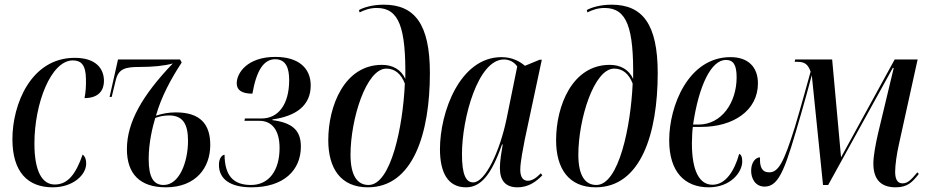

<svg xmlns="http://www.w3.org/2000/svg" viewBox="-20 -790 3959 820"><path d="M205 10C292 10 348 -43 348 -91C348 -113 341 -124 333 -130C304 -47 270 -2 214 -2C160 -2 127 -58 127 -177C127 -349 198 -532 291 -532C326 -532 346 -513 347 -455C348 -424 346 -396 341 -371C403 -371 424 -406 424 -444C424 -496 391 -543 299 -543C112 -543 33 -344 33 -196C33 -56 98 10 205 10Z M688 10C816 10 878 -73 878 -171C878 -261 834 -310 731 -310C700 -310 674 -305 646 -296C669 -377 710 -453 756 -523L749 -536H484L448 -376H457L475 -450C487 -496 515 -504 574 -504C635 -504 682 -509 718 -519C589 -384 522 -269 522 -153C522 -46 579 10 688 10ZM679 0C636 0 615 -32 615 -111C615 -182 632 -249 643 -286C659 -293 682 -297 702 -297C761 -297 783 -260 783 -189C783 -98 746 0 679 0Z M1054 10C1192 10 1265 -63 1265 -164C1265 -235 1227 -266 1143 -277L1144 -280C1244 -294 1307 -339 1307 -425C1307 -500 1254 -547 1156 -547C1037 -547 991 -479 991 -434C991 -405 1013 -390 1058 -390C1075 -488 1106 -537 1155 -537C1202 -537 1215 -498 1215 -448C1215 -343 1168 -284 1097 -284H1026L1024 -274H1088C1140 -274 1174 -236 1174 -158C1174 -61 1128 0 1052 0C976 0 940 -40 939 -129C930 -129 915 -116 915 -86C915 -26 962 10 1054 10Z M1551 10C1745 10 1816 -222 1816 -478C1816 -687 1751 -770 1619 -770C1571 -770 1532 -758 1513 -747L1516 -737C1535 -747 1560 -756 1589 -756C1685 -756 1714 -671 1711 -453C1693 -493 1657 -513 1611 -513C1451 -513 1382 -338 1382 -191C1382 -70 1436 10 1551 10ZM1554 0C1506 0 1477 -40 1477 -129C1477 -281 1544 -497 1630 -497C1666 -497 1693 -475 1709 -433C1701 -250 1650 0 1554 0Z M1970 10C2033 10 2078 -42 2124 -173H2127C2121 -136 2115 -104 2115 -72C2115 -18 2140 10 2190 10C2240 10 2272 -17 2296 -41L2290 -50C2270 -30 2253 -18 2234 -18C2213 -18 2202 -35 2202 -65C2202 -98 2215 -161 2221 -193L2294 -535H2285L2222 -509C2201 -527 2168 -546 2122 -546C1944 -546 1859 -311 1859 -153C1859 -54 1892 10 1970 10ZM2001 -11C1969 -11 1953 -46 1953 -132C1953 -284 2021 -536 2132 -536C2153 -536 2175 -527 2189 -506L2144 -285C2115 -143 2052 -11 2001 -11Z M2524 10C2718 10 2789 -222 2789 -478C2789 -687 2724 -770 2592 -770C2544 -770 2505 -758 2486 -747L2489 -737C2508 -747 2533 -756 2562 -756C2658 -756 2687 -671 2684 -453C2666 -493 2630 -513 2584 -513C2424 -513 2355 -338 2355 -191C2355 -70 2409 10 2524 10ZM2527 0C2479 0 2450 -40 2450 -129C2450 -281 2517 -497 2603 -497C2639 -497 2666 -475 2682 -433C2674 -250 2623 0 2527 0Z M3007 10C3099 10 3150 -53 3150 -101C3150 -122 3144 -130 3137 -133C3116 -58 3078 -1 3023 -1C2968 -1 2935 -58 2935 -178C2935 -198 2937 -238 2939 -248H2975C3112 -248 3217 -318 3217 -434C3217 -504 3175 -546 3100 -546C2920 -546 2838 -338 2838 -191C2838 -55 2905 10 3007 10ZM2963 -258H2940C2965 -427 3018 -534 3080 -534C3112 -534 3126 -513 3126 -460C3126 -353 3063 -258 2963 -258Z M3805 10C3857 10 3877 -13 3904 -47L3898 -54C3870 -21 3857 -7 3834 -7C3819 -7 3803 -16 3803 -56C3803 -85 3810 -134 3819 -173L3899 -536H3801L3572 -118L3534 -536H3376L3374 -526H3386C3417 -526 3431 -515 3442 -484C3435 -460 3401 -334 3375 -248C3327 -94 3304 -54 3265 -54C3233 -54 3224 -79 3226 -118C3206 -118 3188 -95 3188 -61C3188 -27 3206 7 3246 7C3311 7 3337 -82 3401 -303C3419 -367 3432 -411 3447 -469L3495 0H3517L3793 -500H3797L3729 -216C3719 -171 3710 -124 3710 -91C3710 -23 3743 10 3805 10Z"/></svg>

Font: Noto Serif Display ExtraCondensed Medium
Style: Italic
Weight: 500
Width: 2
Italic angle: -12°
Designer: Monotype Design Team
Foundry: Monotype Imaging Inc.
Version: Version 2.009